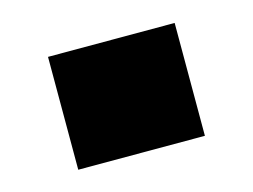

<svg xmlns="http://www.w3.org/2000/svg" viewBox="-46 -453 462 350"><g transform="rotate(-15 185.0 -277.5)"><path d="M65 -171V-384H304V-171Z"/></g></svg>

Font: Nunito Sans 7pt Expanded Black
Style: Regular
Weight: 900
Width: 7
Designer: Vernon Adams
Foundry: Vernon Adams
Version: Version 3.101;gftools[0.9.27]